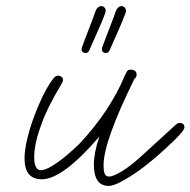

<svg xmlns="http://www.w3.org/2000/svg" viewBox="-20 -580 629 634"><path d="M339 34Q290 34 290 -37Q290 -75 308 -129Q187 12 118 12Q61 12 61 -57Q61 -83 69.5 -119.5Q78 -156 92.5 -195Q107 -234 124 -268Q141 -302 158 -323Q164 -330 173 -330Q178 -330 183 -326.5Q188 -323 188 -316Q188 -310 181 -299Q136 -225 117 -170Q93 -107 93 -61Q93 -18 115 -18Q129 -18 152 -32Q175 -46 199.5 -66.5Q224 -87 242 -105Q292 -158 332 -218Q350 -246 364.5 -272.5Q379 -299 391 -328Q396 -339 399.5 -344.5Q403 -350 410 -350Q431 -350 431 -334Q431 -324 424 -320Q322 -113 322 -35Q322 -14 326 -5.5Q330 3 340 3Q354 3 383.5 -15Q413 -33 453 -70L558 -166Q566 -174 573 -174Q589 -174 589 -159Q589 -146 526 -89Q499 -64 478 -47Q457 -30 439 -17Q405 7 379 20.5Q353 34 339 34ZM330 -405Q321 -405 317 -412Q316 -416 317 -422Q321 -433 329 -454.5Q337 -476 346.5 -500Q356 -524 362 -542Q367 -556 377 -559Q378 -559 378.5 -559.5Q379 -560 380 -560Q390 -560 394 -552Q396 -550 396 -545Q396 -539 393 -533Q389 -521 373.5 -485.5Q358 -450 341 -412Q338 -408 335 -406Q334 -405 330 -405ZM263 -405Q254 -405 250 -412Q249 -416 250 -422Q254 -433 262 -454.5Q270 -476 279.5 -500Q289 -524 295 -542Q300 -556 310 -559Q311 -559 311.5 -559.5Q312 -560 313 -560Q323 -560 327 -552Q329 -550 329 -545Q329 -539 326 -533Q322 -521 306.5 -485.5Q291 -450 274 -412Q271 -408 268 -406Q267 -405 263 -405Z"/></svg>

Font: Oooh Baby
Style: Regular
Weight: 400
Designer: Robert E. Leuschke
Foundry: Robert E. Leuschke
Version: Version 1.011; ttfautohint (v1.8.3)